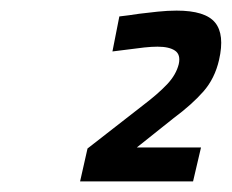

<svg xmlns="http://www.w3.org/2000/svg" viewBox="-20 -820 437 362"><path d="M131 -478 145 -540 249 -621Q278 -643 295 -661Q312 -679 317 -699Q321 -717 310 -724.5Q299 -732 277 -732Q266 -732 252 -730.5Q238 -729 224 -727Q208 -725 192 -723L205 -789Q223 -791 242 -794Q258 -796 277 -798Q296 -800 313 -800Q367 -800 385.5 -777.5Q404 -755 393 -707Q385 -672 363.5 -647.5Q342 -623 307 -597L238 -542H359L344 -478Z"/></svg>

Font: Panefresco 500wt
Style: Italic
Weight: 700
Foundry: Campivisivi & Chank Co
Version: Version 1.000